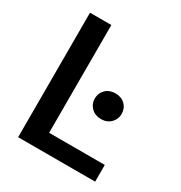

<svg xmlns="http://www.w3.org/2000/svg" viewBox="-166 -817 879 935"><g transform="rotate(30 274.0 -350.0)"><path d="M70 0V-700H190V-94H503V0ZM375 -278Q341 -278 320 -299Q299 -320 299 -349Q299 -381 320 -401.5Q341 -422 375 -422Q408 -422 429 -401.5Q450 -381 450 -349Q450 -320 429 -299Q408 -278 375 -278Z"/></g></svg>

Font: DM Sans 17pt SemiBold
Style: Regular
Weight: 600
Version: Version 4.004;gftools[0.9.30]